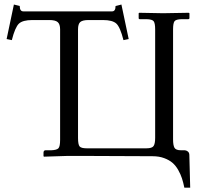

<svg xmlns="http://www.w3.org/2000/svg" viewBox="-20 -704 904 864"><path d="M250.5 -571.8Q250.5 -595.2 239.7 -604.5Q229 -613.8 202.1 -613.8H125.5Q82.5 -613.8 65.2 -597.7Q47.9 -581.5 33.2 -523.4L9.8 -528.3L42.5 -683.6L68.8 -677.2Q68.8 -652.8 85 -652.8H484.4Q500 -652.8 500 -676.8L526.4 -683.6L559.1 -528.3L535.6 -523.4Q521 -581.5 503.7 -597.7Q486.3 -613.8 443.4 -613.8H378.9Q351.6 -613.8 341.3 -605Q331.1 -596.2 331.1 -571.8V-83.5Q331.1 -53.2 338.4 -44.9Q345.7 -36.6 370.1 -36.6H639.2Q664.1 -36.6 671.1 -46.9Q678.2 -57.1 678.2 -83.5V-571.8Q678.2 -598.6 671.9 -607.9Q665.5 -617.2 639.2 -617.7H609.4Q604 -617.7 604 -622.6V-644.5L606.4 -646.5L713.9 -644.5L829.6 -646.5L832.5 -644.5V-623Q832.5 -617.7 826.7 -617.7H797.4Q771.5 -617.2 765.1 -608.2Q758.8 -599.1 758.8 -571.8V-76.7Q758.8 -50.3 765.1 -39.1Q771.5 -27.8 794.4 -27.8H811Q817.9 -27.8 824.7 -22.7Q831.5 -17.6 832 -7.8L835.9 140.6H809.6Q804.7 116.7 798.8 98.6Q793 80.6 782 61Q771 41.5 756.3 28.8Q741.7 16.1 718.8 7.6Q695.8 -1 666.5 -1Q488.8 -2.4 345.7 -2.4H286.1L178.2 1L175.8 -1V-17.6Q175.8 -22 178.2 -24.9Q180.7 -27.8 184.6 -27.8H210.9Q235.8 -28.8 243.2 -37.1Q250.5 -45.4 250.5 -74.7Z"/></svg>

Font: Libertinage
Style: f
Weight: 400
Designer: OSP
Foundry: OSP
Version: Version 1.0; 2008; OFL relea